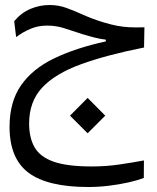

<svg xmlns="http://www.w3.org/2000/svg" viewBox="-20 -438 626 766"><path d="M332.5 308.1Q170.4 308.1 94.2 251.5Q18.1 194.8 18.1 67.9Q18.1 -31.7 64 -97.7Q109.9 -163.6 196 -205.1Q282.2 -246.6 402.3 -272.9V-279.8Q381.3 -282.2 360.4 -287.4Q339.4 -292.5 307.6 -302.2Q266.6 -315.4 235.1 -325.7Q203.6 -335.9 167.5 -335.9Q131.8 -335.9 101.1 -322.8Q70.3 -309.6 44.4 -290L36.6 -353.5Q65.4 -387.7 102.1 -402.8Q138.7 -418 177.7 -418Q213.4 -418 245.6 -406.2Q277.8 -394.5 313.2 -378.4Q348.6 -362.3 393.6 -348.6Q424.3 -339.4 447.8 -335Q471.2 -330.6 496.3 -329.3Q521.5 -328.1 556.2 -329.1L554.7 -248.5Q405.3 -218.8 303 -181.6Q200.7 -144.5 148.4 -88.6Q96.2 -32.7 96.2 54.7Q96.2 112.3 118.4 150.4Q140.6 188.5 194.8 207.3Q249 226.1 345.7 226.1Q404.3 226.1 458 218Q511.7 210 554.2 202.1L553.7 272Q529.8 281.2 493.2 289.6Q456.5 297.9 414.8 303Q373 308.1 332.5 308.1ZM329.6 93.8 259.3 23.4 329.6 -47.4 399.9 23.4Z"/></svg>

Font: Cascadia Mono NF SemiLight
Style: Regular
Weight: 350
Monospace: yes
Designer: Aaron Bell
Foundry: Saja Typeworks
Version: Version 2404.023; ttfautohint (v1.8.4)